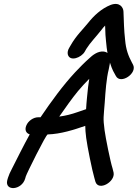

<svg xmlns="http://www.w3.org/2000/svg" viewBox="-20 -886 706 984"><path d="M414.2 -621.1 422.4 -635.5C442.7 -667.9 470.8 -695.7 500.6 -733.8C507.4 -742.9 511.5 -747.8 518.7 -754.9C519.1 -739.3 519.6 -724.3 520.5 -706.9C523.7 -672 528 -610.5 539.1 -577.6C547.3 -552.5 555.3 -527.6 568.9 -505.7L573.9 -496.5C597.7 -451.2 686.5 -510.8 661.2 -555.7L655.8 -565.8C637.4 -600.3 625.5 -632.4 621.3 -680.7C615.2 -732.6 614.9 -774.8 612.8 -826.2C612.4 -847.7 593.4 -877.9 547.1 -860.8C498.9 -841.6 460.3 -805 431 -767.9C404.2 -734.7 370 -703.1 342.2 -653.8L334.5 -640.6C327.8 -629.8 325 -616.4 327.7 -606.5C338.1 -568.4 396.6 -590.2 414.2 -621.1ZM224.3 -197C292.2 -199.2 359.8 -221.2 416.9 -241C416.9 -225.2 418.6 -203 421.8 -178.8C427.6 -133.8 452.4 -11.9 463.6 25.8L469.3 46.1C486.1 94.9 571.7 45.7 562.1 -1.8L556.8 -23.2C556.7 -23.4 556.6 -24 556.5 -24.3C546.1 -55.6 521.1 -179 516 -218.2C507.4 -284.2 511.1 -283.4 516.9 -362.2C520.5 -415.4 525 -482.9 537.6 -532.2C545.1 -565.3 554.9 -616.3 511.9 -621.7C481.4 -625.6 452.8 -601.9 437.7 -587.4C413.9 -566.4 386.2 -538.3 364.7 -515.2C302.6 -448.4 243.5 -367.4 187.7 -285H175.4C152.3 -285 123.7 -267 114.1 -241C106.3 -219.9 113 -203.8 132.3 -197.3C102.6 -144 61.4 -61.1 40.9 -20.7C31.8 -3.4 24.9 11.5 20.9 24.9L17.2 37.6C3 95.8 92.3 89.6 109.3 28.3L112.3 17.8C115.9 5.1 215.5 -197 224.3 -197ZM283.6 -288.5C315.7 -334.1 348.6 -381.5 379.7 -419.1C398.4 -441.6 416.2 -460.5 437.4 -482C435.5 -469.5 433.5 -456.1 431.4 -439.8C428.1 -406.2 423.2 -365.4 421.2 -326.5C410.1 -323 393.3 -317.3 376.4 -311.1C347.5 -300.9 315.8 -292.6 283.6 -288.5Z"/></svg>

Font: Just Breathe
Style: BdObl7
Weight: 400
Foundry: Cannot Into Space Fonts
Version: Version 0.72